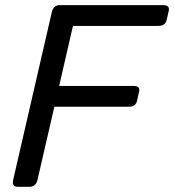

<svg xmlns="http://www.w3.org/2000/svg" viewBox="-20 -720 671 740"><path d="M48.8 0Q24.4 0 30.8 -26.9L179.7 -673.3Q186 -700.2 210.4 -700.2H608.4Q635.3 -700.2 630.4 -678.2L622.1 -642.1Q616.7 -620.1 589.8 -620.1H261.2L208 -388.7H494.6Q521.5 -388.7 516.1 -366.7L507.8 -330.6Q502.9 -308.6 476.1 -308.6H189.5L124.5 -26.9Q118.2 0 93.8 0Z"/></svg>

Font: Istok
Style: Italic
Weight: 500
Italic angle: -13°
Designer: Andrey V. Panov
Foundry: Andrey V. Panov
Version: Version 1.0.3